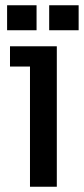

<svg xmlns="http://www.w3.org/2000/svg" viewBox="-20 -710 319 730"><path d="M94 -457H18V-534H196V0H94ZM7 -690H119V-595H7ZM167 -690H279V-595H167Z"/></svg>

Font: Mozilla Headline BETA
Style: Regular
Weight: 400
Designer: Studio DRAMA
Foundry: Studio DRAMA
Version: Version 0.100